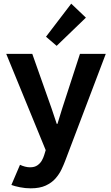

<svg xmlns="http://www.w3.org/2000/svg" viewBox="-20 -818 608 1051"><path d="M147.9 212.9Q118.1 212.9 89 207Q59.8 201.2 42.3 194.5L89.5 84.1Q102.1 90.2 116.6 94Q131.1 97.8 143.7 97.8Q169.6 98 185.4 86.5Q201.3 75.1 209.7 59.5Q218.1 43.8 221.8 31.3L246 -47.9L238.6 24.4L14.1 -523.1H156.7L262.2 -224.8L290.6 -139.9H294.5L320.7 -224.8L417.7 -523.1H559L336.9 62.3Q328.9 83.5 316.7 109.4Q304.4 135.3 283.9 158.8Q263.4 182.3 230.6 197.6Q197.8 212.9 147.9 212.9ZM290.1 -567 231.8 -617 369.9 -797.9 450.2 -721.4Z"/></svg>

Font: Reddit Sans
Style: Regular
Weight: 400
Designer: Stephen Hutchings
Foundry: Reddit
Version: Version 1.014